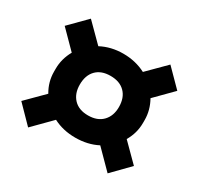

<svg xmlns="http://www.w3.org/2000/svg" viewBox="-131 -821 945 914"><g transform="rotate(30 341.5 -364.0)"><path d="M220 -163 123 -65 32 -158 126 -252Q97 -301 97 -357V-373Q97 -427 125 -477L32 -571L123 -663L219 -567Q274 -596 341 -596Q408 -596 464 -567L560 -663L651 -571L558 -477Q586 -427 586 -373V-357Q586 -301 557 -252L651 -158L560 -65L463 -163Q409 -135 341 -135Q274 -135 220 -163ZM449 -365Q449 -416 420.5 -445Q392 -474 341 -474Q290 -474 262 -445Q234 -416 234 -365Q234 -316 262 -286.5Q290 -257 341 -257Q392 -257 420.5 -286.5Q449 -316 449 -365Z"/></g></svg>

Font: Sora-SIA
Style: Bold
Weight: 700
Designer: Jonathan Barnbrook, Julián Moncada
Foundry: Barnbrook Fonts
Version: Version 2.000